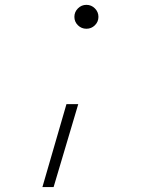

<svg xmlns="http://www.w3.org/2000/svg" viewBox="-20 -547 626 780"><path d="M152.3 212.9 250 -124H297.9L197.8 212.9ZM331.1 -430.2Q311 -430.2 296.6 -444.3Q282.2 -458.5 282.2 -478.5Q282.2 -498.5 296.6 -512.9Q311 -527.3 331.1 -527.3Q351.1 -527.3 365.5 -512.9Q379.9 -498.5 379.9 -478.5Q379.9 -458.5 365.5 -444.3Q351.1 -430.2 331.1 -430.2Z"/></svg>

Font: Cascadia Code NF ExtraLight
Style: Italic
Weight: 200
Italic angle: -10°
Monospace: yes
Designer: Aaron Bell
Foundry: Saja Typeworks
Version: Version 2404.023; ttfautohint (v1.8.4)